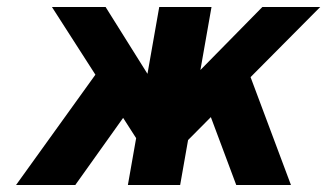

<svg xmlns="http://www.w3.org/2000/svg" viewBox="-20 -531 939 551"><path d="M407 -78 129 -511H283L434 -270ZM469 -78 496 -270 733 -511H899ZM26 0 295 -374 377 -254 196 0ZM347 0 437 -511H587L497 0ZM658 0 563 -254 675 -374 815 0Z"/></svg>

Font: Overpass Black
Style: Italic
Weight: 900
Italic angle: -10°
Designer: Delve Withrington, Dave Bailey, Thomas Jockin
Foundry: Delve Fonts LLC
Version: Version 4.000